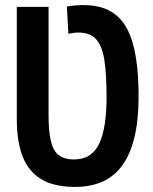

<svg xmlns="http://www.w3.org/2000/svg" viewBox="-20 -720 600 755"><path d="M276 15Q191 15 141 -16Q91 -47 68.5 -106Q46 -165 46 -252V-693H171V-267Q171 -172 192 -132.5Q213 -93 270 -93Q307 -93 331.5 -109Q356 -125 370.5 -156Q385 -187 392 -233Q399 -279 399 -340Q399 -424 391 -480Q383 -536 359.5 -564Q336 -592 289 -592Q278 -592 267.5 -590.5Q257 -589 249 -587L243 -694Q254 -697 274 -698.5Q294 -700 308 -700Q372 -700 414 -676Q456 -652 480 -606Q504 -560 514.5 -493.5Q525 -427 525 -342Q525 -249 509 -181.5Q493 -114 461.5 -70.5Q430 -27 383.5 -6Q337 15 276 15Z"/></svg>

Font: Ubuntu Sans Mono SemiBold
Style: Regular
Weight: 600
Monospace: yes
Designer: Dalton Maag Ltd
Foundry: Dalton Maag Ltd
Version: Version 1.006